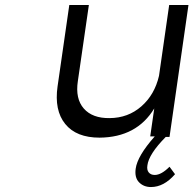

<svg xmlns="http://www.w3.org/2000/svg" viewBox="-20 -547 773 767"><path d="M210 -202.1 256.8 -526.9H335L291 -223.1Q280.3 -152.8 314.7 -113.5Q349.1 -74.2 418 -75.2Q491.7 -75.7 544.7 -122.1Q597.7 -168.5 615.2 -244.1L655.8 -526.9H732.9L657.2 0H642.1Q574.2 68.8 568.8 113.8Q565.9 131.8 574.2 141.8Q582.5 151.9 598.1 151.9Q624.5 151.9 657.2 119.1L679.2 148.9Q634.8 200.2 583 200.2Q554.2 200.2 535.6 181.4Q517.1 162.6 522 127Q528.8 76.2 598.1 -2H580.1L596.2 -113.8Q526.4 1.5 377.9 2.9Q284.7 2.9 240.5 -51.8Q196.3 -106.4 210 -202.1Z"/></svg>

Font: Trueno Light
Style: Italic
Weight: 300
Designer: Julieta Ulanovsky
Foundry: Julieta Ulanovsky
Version: Version 3.001b | FøM Fix